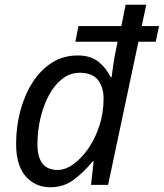

<svg xmlns="http://www.w3.org/2000/svg" viewBox="-20 -780 691 810"><path d="M193 10Q129 10 88.5 -36Q48 -82 48 -173Q48 -246 66 -313Q84 -380 117.5 -432.5Q151 -485 199 -515.5Q247 -546 308 -546Q363 -546 396.5 -518.5Q430 -491 446 -455H451Q453 -473 456.5 -497.5Q460 -522 464 -544L476 -604H298L311 -670H492L510 -760H597L578 -670H651L637 -604H564L436 0H364L375 -99H371Q335 -55 292 -22.5Q249 10 193 10ZM223 -63Q256 -63 290 -87.5Q324 -112 353 -154Q382 -196 399.5 -250Q417 -304 417 -364Q417 -413 393 -443Q369 -473 316 -473Q276 -473 243 -447.5Q210 -422 186.5 -378.5Q163 -335 150.5 -281Q138 -227 138 -171Q138 -63 223 -63Z"/></svg>

Font: Manna Sans
Style: Italic
Weight: 400
Italic angle: -12°
Designer: Monotype Design Team
Foundry: Monotype Imaging Inc.
Version: Version 2.001.1; ttfautohint (v1.8.2)